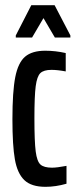

<svg xmlns="http://www.w3.org/2000/svg" viewBox="-20 -714 292 742"><path d="M28 -253Q28 -360 39 -416Q50 -472 77 -495Q104 -518 155 -518Q194 -518 234 -509V-438Q202 -444 179 -444Q149 -444 136 -431.5Q123 -419 118 -381Q113 -343 113 -257Q113 -167 118 -128.5Q123 -90 136.5 -78Q150 -66 181 -66Q200 -66 237 -73V-4Q195 8 156 8Q101 8 74 -18Q47 -44 37.5 -98Q28 -152 28 -253ZM41 -569V-577L101 -694H191L252 -577V-569H192L148 -644L104 -569Z"/></svg>

Font: Saira Ultra Condensed SemiBold
Style: Regular
Weight: 600
Width: 1
Designer: Hector Gatti with collaboration of the Omnibus-Type team
Foundry: Omnibus-Type
Version: Version 1.001; ttfautohint (v1.8)